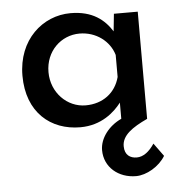

<svg xmlns="http://www.w3.org/2000/svg" viewBox="-49 -481 694 746"><g transform="rotate(-5 298.0 -108.5)"><path d="M253 10C336 10 387 -37 414 -72V-9C364 14 329 60 329 106C329 173 384 218 452 218C493 218 543 189 567 149L530 98C510 128 487 146 461 146C436 146 414 133 414 98C414 56 454 28 514 0V-418H421L414 -350C385 -396 339 -435 253 -435C144 -435 46 -349 46 -209C46 -65 138 10 253 10ZM281 -73C209 -73 148 -134 148 -214C148 -296 209 -353 281 -353C345 -353 398 -313 414 -258V-172C398 -111 348 -73 281 -73Z"/></g></svg>

Font: Reem Kufi
Style: Regular
Weight: 400
Designer: Khaled Hosny
Version: Version 0.007